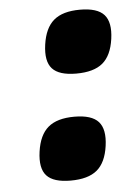

<svg xmlns="http://www.w3.org/2000/svg" viewBox="-43 -534 396 579"><g transform="rotate(-5 154.5 -244.5)"><path d="M262 -84Q255 -34 228 -11.5Q201 11 148 11Q96 11 75.5 -11.5Q55 -34 62 -84Q69 -134 96 -157Q123 -180 175.5 -180Q228 -180 248.5 -157Q269 -134 262 -84ZM307 -404Q300 -354 273 -331.5Q246 -309 193 -309Q141 -309 120.5 -331.5Q100 -354 107 -404Q114 -454 141 -477Q168 -500 220.5 -500Q273 -500 293.5 -477Q314 -454 307 -404Z"/></g></svg>

Font: Fivo Sans Modern Heavy
Style: Regular
Weight: 900
Designer: Alexander Slobzheninov
Foundry: Alexander Slobzheninov
Version: 1.0